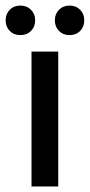

<svg xmlns="http://www.w3.org/2000/svg" viewBox="-36 -675 325 695"><path d="M78.1 0V-488.3H174.8V0ZM37.6 -547.9Q14.2 -547.9 -0.7 -563Q-15.6 -578.1 -15.6 -601.6Q-15.6 -624.5 -0.7 -639.6Q14.2 -654.8 37.6 -654.8Q61 -654.8 76.2 -639.6Q91.3 -624.5 91.3 -601.6Q91.3 -578.1 76.2 -563Q61 -547.9 37.6 -547.9ZM215.8 -547.9Q192.4 -547.9 177.5 -563Q162.6 -578.1 162.6 -601.6Q162.6 -624.5 177.5 -639.6Q192.4 -654.8 215.8 -654.8Q239.3 -654.8 254.2 -639.6Q269 -624.5 269 -601.6Q269 -578.1 254.2 -563Q239.3 -547.9 215.8 -547.9Z"/></svg>

Font: Varta Light SemiBold
Style: Regular
Weight: 600
Version: Version 1.004